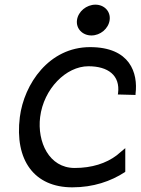

<svg xmlns="http://www.w3.org/2000/svg" viewBox="-20 -792 603 823"><path d="M372 -640C410 -640 445 -669 450 -706C455 -743 427 -772 389 -772C351 -772 315 -743 310 -706C305 -669 334 -640 372 -640ZM300 -72C190 -72 139 -184 152 -290C167 -411 263 -508 359 -508C443 -508 496 -469 486 -392L485 -387L561 -385V-390C572 -479 538 -590 366 -590C190 -590 83 -432 65 -290C42 -105 127 11 290 11C380 11 455 -15 515 -54L517 -56V-157L480 -126C435 -92 374 -72 300 -72Z"/></svg>

Font: Charger
Style: BdIt
Weight: 400
Designer: Jasper
Foundry: Cannot Into Space Fonts
Version: Version 0.98